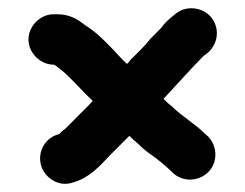

<svg xmlns="http://www.w3.org/2000/svg" viewBox="-20 -551 603 472"><path d="M112 -392C113 -391 114 -391 114 -391H115C121 -386 127 -382 132 -378C157 -357 183 -326 208 -303C195 -288 172 -267 161 -255L141 -235C134 -230 129 -225 125 -221C95 -215 69 -180 82 -141C91 -115 124 -89 161 -103C198 -113 226 -143 250 -169L298 -217C305 -210 312 -204 319 -198C329 -188 338 -180 347 -174C367 -160 387 -144 404 -127C428 -103 468 -104 492 -128C516 -152 515 -192 491 -216L483 -223C458 -248 427 -265 402 -290C395 -295 389 -301 382 -308L393 -320C423 -352 451 -384 481 -414L488 -419C513 -438 523 -476 501 -506C483 -531 443 -540 414 -519C403 -510 392 -502 382 -490C379 -485 375 -481 370 -476L350 -456C337 -439 318 -421 301 -404C300 -402 294 -395 292 -394C282 -403 272 -414 262 -425C235 -453 218 -471 188 -490C169 -505 150 -516 120 -516H112C79 -516 50 -487 50 -454C50 -421 79 -392 112 -392Z"/></svg>

Font: Electronic
Style: Thk
Weight: 900
Version: Version 1.011